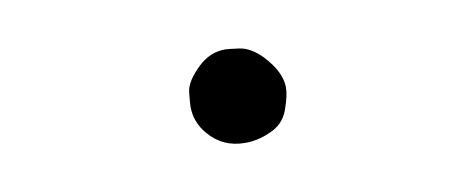

<svg xmlns="http://www.w3.org/2000/svg" viewBox="-34 -567 1068 432"><g transform="rotate(-10 500.0 -351.5)"><path d="M499 -244Q448 -244 416 -282Q392 -310 392 -346Q392 -352 394.5 -377.5Q397 -403 430 -434Q457 -459 491 -459Q498 -459 523 -455.5Q548 -452 573 -427Q611 -387 611 -351Q611 -332 599.5 -300.5Q588 -269 555 -256Q528 -244 499 -244Z"/></g></svg>

Font: Xiaolai SC
Style: Regular
Weight: 400
Designer: Nozomi Seto 瀬戸のぞみ
Version: Version 3.11;December 4, 2020;FontCreator 13.0.0.2613 64-bit